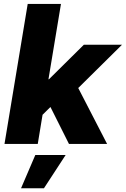

<svg xmlns="http://www.w3.org/2000/svg" viewBox="-20 -748 654 998"><path d="M3.4 0 124 -727.5H296.9L231.9 -335.9H234.4L416 -515.6H614.3L386.7 -290.5L536.6 0H338.4L242.2 -191.9L201.2 -151.4L176.3 0ZM89.4 230.5 163.6 57.6H321.3L208.5 230.5Z"/></svg>

Font: Inter Display Extra Bold
Style: Italic
Weight: 800
Italic angle: -9.39999°
Designer: Rasmus Andersson
Foundry: rsms
Version: Version 4.000;git-4fc901f